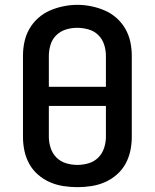

<svg xmlns="http://www.w3.org/2000/svg" viewBox="-20 -766 640 794"><path d="M300 8Q271 8 242 3.5Q213 -1 186.5 -12.5Q160 -24 137.5 -43.5Q115 -63 101 -88.5Q87 -114 81 -142.5Q75 -171 75 -200V-535Q75 -564 81 -592.5Q87 -621 101.5 -646.5Q116 -672 138 -691.5Q160 -711 186.5 -722.5Q213 -734 242 -740Q271 -746 300 -746Q329 -746 358 -740Q387 -734 413.5 -722.5Q440 -711 462 -691.5Q484 -672 498.5 -646.5Q513 -621 519 -592.5Q525 -564 525 -535V-200Q525 -171 519 -142.5Q513 -114 499 -88.5Q485 -63 462.5 -43.5Q440 -24 413.5 -12.5Q387 -1 358 3.5Q329 8 300 8ZM182 -407H418V-535Q418 -559 410.5 -582Q403 -605 386 -621.5Q369 -638 345.5 -644.5Q322 -651 299 -651Q275 -651 252.5 -644Q230 -637 213 -620.5Q196 -604 189 -581Q182 -558 182 -535ZM300 -84Q324 -84 347 -91Q370 -98 386.5 -114.5Q403 -131 410.5 -154Q418 -177 418 -200V-328H182V-200Q182 -177 189.5 -154Q197 -131 213.5 -114.5Q230 -98 253 -91Q276 -84 300 -84Z"/></svg>

Font: Iosevka Custom SmBdEx
Style: Regular
Weight: 600
Width: 7
Monospace: yes
Designer: Belleve Invis
Foundry: Belleve Invis
Version: Version 11.2.4; ttfautohint (v1.8.4)